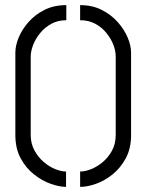

<svg xmlns="http://www.w3.org/2000/svg" viewBox="-20 -725 572 750"><path d="M293 5V-55Q313 -55 336.5 -64.5Q360 -74 381.5 -92Q403 -110 417.5 -136.5Q432 -163 432 -198V-504Q432 -527 422.5 -551Q413 -575 395 -597Q377 -619 351.5 -632.5Q326 -646 293 -646V-705Q341 -705 378 -686Q415 -667 440.5 -638Q466 -609 479 -577.5Q492 -546 492 -520V-197Q492 -145 471.5 -107Q451 -69 420 -44Q389 -19 355 -7Q321 5 293 5ZM238 5Q212 5 178 -7Q144 -19 112.5 -44Q81 -69 60.5 -107Q40 -145 40 -197V-520Q40 -547 53 -578.5Q66 -610 91.5 -639Q117 -668 154 -686.5Q191 -705 239 -705V-646Q206 -646 180.5 -632Q155 -618 137 -596Q119 -574 109.5 -549.5Q100 -525 100 -504V-198Q100 -164 114.5 -137.5Q129 -111 150.5 -92.5Q172 -74 195.5 -64.5Q219 -55 238 -55Z"/></svg>

Font: Stick No Bills ExtraLight Light
Style: Regular
Weight: 300
Version: Version 2.000